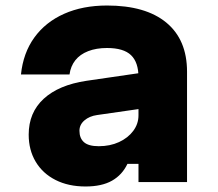

<svg xmlns="http://www.w3.org/2000/svg" viewBox="-20 -660 790 696"><path d="M492 -396V-266L332 -243Q304 -239 286 -223.5Q268 -208 268 -186Q268 -159 284.5 -144.5Q301 -130 338 -130Q379 -130 411.5 -145Q444 -160 463 -185.5Q482 -211 482 -242V-380Q482 -434 455 -460Q428 -486 368 -486Q329 -486 299.5 -474.5Q270 -463 253 -441.5Q236 -420 232 -390H56Q64 -468 104.5 -524Q145 -580 212.5 -610Q280 -640 368 -640Q508 -640 583 -578Q658 -516 658 -400V0H482V-66H442Q423 -26 386 -5Q349 16 290 16Q228 16 181.5 -7.5Q135 -31 109.5 -73.5Q84 -116 84 -172Q84 -252 138.5 -302Q193 -352 293 -367Z"/></svg>

Font: Martian Mono SemiExpanded ExtraBold
Style: Regular
Weight: 800
Width: 6
Designer: Roman Shamin
Foundry: Evil Martians
Version: Version 1.000